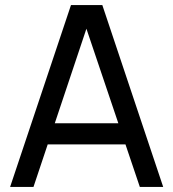

<svg xmlns="http://www.w3.org/2000/svg" viewBox="-20 -740 686 760"><path d="M20 0 261 -720H385L626 0H533.5L308 -668H336L112.5 0ZM136 -168.5V-252H510V-168.5Z"/></svg>

Font: Manrope ExtraLight Medium
Style: Regular
Weight: 500
Version: Version 4.504